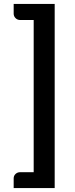

<svg xmlns="http://www.w3.org/2000/svg" viewBox="-20 -794 378 969"><path d="M49 155V106Q49 93 58.5 84Q68 75 82 75H150V-693H82Q68 -693 58.5 -702.5Q49 -712 49 -725V-774H256V155Z"/></svg>

Font: Aleo
Style: Bold
Weight: 700
Designer: Alessio Laiso
Foundry: Alessio Laiso
Version: Version 2.001;gftools[0.9.29]